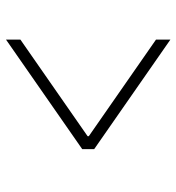

<svg xmlns="http://www.w3.org/2000/svg" viewBox="6 -652 588 640"><g transform="rotate(-90 300.0 -332.0)"><path d="M488 -58 123 -312V-352L488 -606V-558L166 -334V-330L488 -106Z"/></g></svg>

Font: Source Code Pro Light
Style: Regular
Weight: 300
Monospace: yes
Designer: Paul D. Hunt, Teo Tuominen
Foundry: Adobe Systems Incorporated
Version: Version 2.030;PS 1.000;hotconv 16.6.51;makeotf.lib2.5.65220